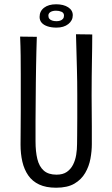

<svg xmlns="http://www.w3.org/2000/svg" viewBox="-20 -867 525 897"><path d="M242 10Q195 10 163 -5Q131 -20 112 -47.5Q93 -75 84.5 -111.5Q76 -148 76 -191Q76 -226 76.5 -269Q77 -312 77 -355Q77 -398 77 -432Q77 -477 77 -520Q77 -563 76.5 -606.5Q76 -650 74 -696L152 -695Q151 -662 150 -625.5Q149 -589 148.5 -553Q148 -517 147.5 -484.5Q147 -452 147 -426Q147 -397 146.5 -365Q146 -333 146 -302.5Q146 -272 146 -247Q146 -222 146 -207Q146 -159 154.5 -124Q163 -89 184.5 -70Q206 -51 244 -51Q274 -51 292.5 -64Q311 -77 321.5 -98Q332 -119 336 -144Q340 -169 340 -194Q340 -204 340.5 -235.5Q341 -267 341 -315Q341 -363 341 -424Q341 -488 339.5 -540.5Q338 -593 337 -634.5Q336 -676 335 -707L411 -706Q411 -673 410.5 -642.5Q410 -612 409.5 -580Q409 -548 408.5 -510Q408 -472 408 -422Q409 -337 409 -276.5Q409 -216 409 -193Q409 -161 402.5 -125.5Q396 -90 378 -59Q360 -28 327.5 -9Q295 10 242 10ZM244 -738Q220 -738 202 -744Q184 -750 174.5 -761Q165 -772 165 -788Q165 -815 186 -831Q207 -847 242 -847Q277 -847 298.5 -833Q320 -819 320 -796Q320 -771 299 -754.5Q278 -738 244 -738ZM244 -768Q253 -768 261 -770.5Q269 -773 274 -779Q279 -785 279 -794Q279 -807 267.5 -812Q256 -817 242 -817Q226 -817 216 -811Q206 -805 206 -794Q206 -785 210.5 -779.5Q215 -774 223.5 -771Q232 -768 244 -768Z"/></svg>

Font: Truculenta
Style: Regular
Weight: 400
Designer: Ivan Castro, Eva Sanz & Omnibus-Type Team
Foundry: Omnibus-Type
Version: Version 1.002